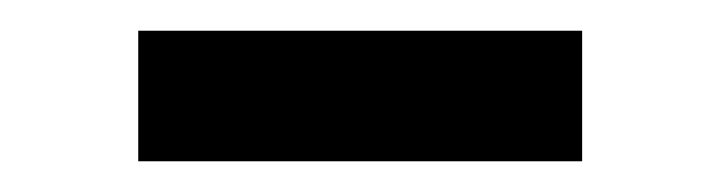

<svg xmlns="http://www.w3.org/2000/svg" viewBox="-20 -769 469 125"><path d="M70 -749H359V-664H70Z"/></svg>

Font: Bitter Pro SemiBold
Style: Regular
Weight: 600
Designer: Sol Matas, and Bitter project Authors
Foundry: Sol Matas
Version: Version 1.010